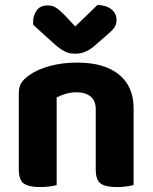

<svg xmlns="http://www.w3.org/2000/svg" viewBox="-20 -749 617 776"><path d="M367 -307Q367 -342 346 -359Q325 -376 290 -376Q266 -376 246 -370Q226 -364 209 -355V-1Q199 2 181 4.5Q163 7 141 7Q96 7 76 -7.5Q56 -22 56 -64V-373Q56 -399 67 -415Q78 -431 98 -445Q130 -468 180.5 -482Q231 -496 292 -496Q401 -496 460.5 -448Q520 -400 520 -311V-1Q509 2 491 4.5Q473 7 451 7Q406 7 386.5 -7.5Q367 -22 367 -64ZM284 -642 374 -729Q409 -728 430 -711.5Q451 -695 451 -669Q451 -649 440.5 -635.5Q430 -622 407 -603L359 -561Q324 -532 286 -532Q274 -532 264 -533.5Q254 -535 243 -540.5Q232 -546 219.5 -555Q207 -564 191 -579L115 -648Q114 -650 114 -654Q114 -658 114 -662Q114 -686 128 -706.5Q142 -727 172 -727Q181 -727 188.5 -725.5Q196 -724 204.5 -719Q213 -714 222.5 -705.5Q232 -697 245 -684Z"/></svg>

Font: Baloo Thambi 2
Style: Bold
Weight: 700
Designer: Aadarsh Rajan and Ek Type
Foundry: Ek Type
Version: Version 1.640;hotconv 1.0.111;makeotfexe 2.5.65597; ttfautoh